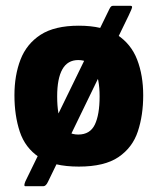

<svg xmlns="http://www.w3.org/2000/svg" viewBox="-20 -569 526 665"><path d="M253 8Q164 8 115.5 -24.5Q67 -57 48.5 -113Q30 -169 30 -239Q30 -308 51 -362.5Q72 -417 120.5 -448.5Q169 -480 253 -480Q337 -480 385.5 -448.5Q434 -417 455 -362.5Q476 -308 476 -239Q476 -170 457.5 -114Q439 -58 390.5 -25Q342 8 253 8ZM251 -103Q292 -103 308.5 -137.5Q325 -172 325 -235Q325 -297 307 -329Q289 -361 251 -361Q214 -361 196 -329Q178 -297 178 -235Q178 -171 194.5 -137Q211 -103 251 -103ZM146 61Q139 76 130 76H68Q64 76 64.5 71Q65 66 68 59L359 -538Q363 -546 366 -547.5Q369 -549 373 -549H431Q438 -549 437.5 -544Q437 -539 426 -516Z"/></svg>

Font: Glory ExtraBold
Style: Regular
Weight: 800
Designer: Robert Leuschke
Foundry: Robert Leuschke
Version: Version 1.011